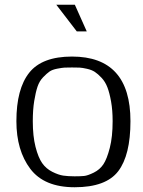

<svg xmlns="http://www.w3.org/2000/svg" viewBox="-20 -771 603 808"><path d="M118 -261Q118 -198 129.5 -153Q141 -108 157.5 -84.5Q174 -61 200 -48Q226 -35 246 -32Q266 -29 294 -29Q319 -29 334 -30.5Q349 -32 374.5 -44.5Q400 -57 415 -79.5Q430 -102 442 -148.5Q454 -195 454 -261Q454 -307 447.5 -343.5Q441 -380 432 -403.5Q423 -427 407.5 -443.5Q392 -460 379 -468.5Q366 -477 346 -481.5Q326 -486 314.5 -486.5Q303 -487 283 -487Q262 -487 252 -486.5Q242 -486 221 -482Q200 -478 188.5 -470Q177 -462 161.5 -446Q146 -430 138 -406.5Q130 -383 124 -346Q118 -309 118 -261ZM283 -533Q529 -533 529 -261Q529 -118 477.5 -50.5Q426 17 294 17Q166 17 107.5 -60.5Q49 -138 49 -261Q49 -397 103 -465Q157 -533 283 -533ZM217 -751H295L345 -639H303Z"/></svg>

Font: Afta sans
Style: Regular
Weight: 400
Designer: par.qink
Foundry: Oriol Esparraguera Font
Version: Version 1.000